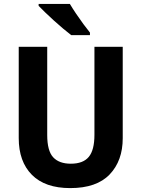

<svg xmlns="http://www.w3.org/2000/svg" viewBox="-20 -954 725 984"><path d="M609 -246Q609 -130 542 -60Q475 10 340 10Q211 10 143.5 -58Q76 -126 76 -246V-714H222V-262Q222 -181 252.5 -148Q283 -115 343 -115Q406 -115 435 -150Q464 -185 464 -263V-714H609ZM338 -934Q351 -912 369.5 -884.5Q388 -857 407.5 -830.5Q427 -804 441 -787V-774H345Q328 -787 304.5 -806.5Q281 -826 257 -848Q233 -870 212 -890Q191 -910 178 -924V-934Z"/></svg>

Font: Noto Sans Devanagari UI SemiCondensed
Style: Bold
Weight: 700
Width: 4
Designer: Jelle Bosma - Monotype Design Team
Foundry: Monotype Imaging Inc.
Version: Version 2.004; ttfautohint (v1.8.4.7-5d5b)